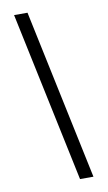

<svg xmlns="http://www.w3.org/2000/svg" viewBox="-92 -745 514 916"><g transform="rotate(-10 164.5 -287.5)"><path d="M45 -700H110L284 125H219Z"/></g></svg>

Font: Epunda Sans
Style: Regular
Weight: 400
Designer: Simon Atzbach
Foundry: typofactur
Version: Version 2.204; ttfautohint (v1.8.4.7-5d5b)